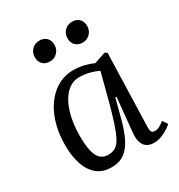

<svg xmlns="http://www.w3.org/2000/svg" viewBox="-179 -863 928 997"><g transform="rotate(-30 285.5 -365.0)"><path d="M466 -79Q465 -55 470 -46Q475 -37 491 -37Q504 -37 518.5 -45Q533 -53 547 -64L567 -35Q551 -19 519 -2.5Q487 14 456 14Q416 14 398 -12Q380 -38 385 -86L405 -291L398 -292L371 -188Q355 -125 334 -80Q313 -35 281.5 -10.5Q250 14 201 14Q148 14 114 -14.5Q80 -43 64 -92.5Q48 -142 48 -203Q48 -297 77.5 -369Q107 -441 159.5 -482Q212 -523 279 -523Q315 -523 347 -514.5Q379 -506 397 -497L465 -520L479 -512ZM219 -51Q244 -51 262 -62Q280 -73 295 -101Q310 -129 326 -178Q342 -227 362 -303L400 -449Q377 -461 347 -468.5Q317 -476 288 -476Q243 -476 209.5 -442.5Q176 -409 157 -348.5Q138 -288 138 -207Q138 -126 157 -88.5Q176 -51 219 -51ZM140 -680Q140 -707 158 -725.5Q176 -744 203 -744Q230 -744 245.5 -728Q261 -712 261 -686Q261 -659 243 -640.5Q225 -622 198 -622Q171 -622 155.5 -638Q140 -654 140 -680ZM336 -680Q336 -707 354 -725.5Q372 -744 400 -744Q426 -744 441.5 -728Q457 -712 457 -686Q457 -659 439 -640.5Q421 -622 394 -622Q368 -622 352 -638Q336 -654 336 -680Z"/></g></svg>

Font: Literata 36pt
Style: Italic
Weight: 400
Italic angle: -2°
Designer: Latin by Veronika Burian and Jose Scaglione. Greek by Irene Vlachou. Cyrillic by Vera Evstafieva
Foundry: TypeTogether
Version: Version 3.002